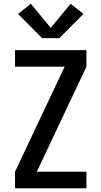

<svg xmlns="http://www.w3.org/2000/svg" viewBox="-20 -1002 540 1022"><path d="M60 0V-88L324 -647H60V-735H440V-647L176 -88H440V0ZM204 -799 76 -928 144 -982 250 -854 356 -982 424 -928 296 -799Z"/></svg>

Font: Iosevka SS04 Semibold
Style: Regular
Weight: 600
Monospace: yes
Designer: Belleve Invis
Foundry: Belleve Invis
Version: Version 19.0.0; ttfautohint (v1.8.4)